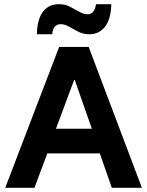

<svg xmlns="http://www.w3.org/2000/svg" viewBox="-20 -900 705 920"><path d="M5 0 263.3 -675H405L660 0H515.8L458.3 -165H206.7L145 0ZM248.3 -283.3H420L338.3 -516.7H335ZM156.7 -735.8Q158.3 -808.3 186.2 -844.2Q214.2 -880 261.7 -880Q291.7 -880 315.4 -867.9Q339.2 -855.8 360 -843.8Q380.8 -831.7 399.2 -831.7Q433.3 -831.7 440 -880H513.3Q511.7 -808.3 483.3 -772.1Q455 -735.8 407.5 -735.8Q379.2 -735.8 355.4 -747.9Q331.7 -760 310.8 -772.1Q290 -784.2 270.8 -784.2Q253.3 -784.2 242.9 -772.5Q232.5 -760.8 230 -735.8Z"/></svg>

Font: Funnel Sans
Style: Bold
Weight: 700
Designer: NORD ID, Kristian Moeller
Foundry: Dicotype
Version: Version 1.000